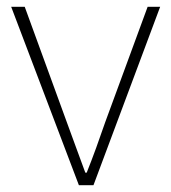

<svg xmlns="http://www.w3.org/2000/svg" viewBox="-20 -547 506 567"><path d="M213 0 13 -527H53L177 -187Q191 -149 205 -110.5Q219 -72 232 -37H236Q250 -72 264 -110.5Q278 -149 291 -187L416 -527H453L256 0Z"/></svg>

Font: Noto Sans KR Thin Thin
Style: Regular
Weight: 250
Version: Version 2.004-H2;hotconv 1.0.118;makeotfexe 2.5.65603